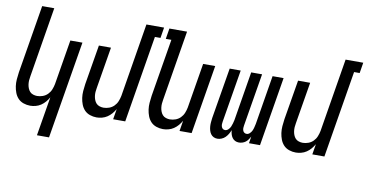

<svg xmlns="http://www.w3.org/2000/svg" viewBox="-86 -972 2718 1424"><g transform="rotate(10 1272.5 -260.0)"><path d="M255 215 304 -79Q294 -61 279.5 -44Q265 -27 247 -15Q229 -3 208 2.5Q187 8 167 8Q141 8 116.5 -0.5Q92 -9 75.5 -26.5Q59 -44 50 -67.5Q41 -91 37.5 -116Q34 -141 36 -167.5Q38 -194 42 -221L127 -735H218L131 -207Q128 -192 127 -176.5Q126 -161 128 -146Q130 -131 135.5 -117Q141 -103 150.5 -92.5Q160 -82 175 -77Q190 -72 205 -72Q226 -72 247 -79.5Q268 -87 284 -103Q300 -119 308.5 -140Q317 -161 321 -182L377 -520H468L346 215Z M667 8Q641 8 616.5 -0.5Q592 -9 575.5 -26.5Q559 -44 550 -67.5Q541 -91 537.5 -116Q534 -141 536 -167.5Q538 -194 542 -221L592 -520H683L631 -207Q628 -192 627 -176.5Q626 -161 628 -146Q630 -131 635.5 -117Q641 -103 650.5 -92.5Q660 -82 675 -77Q690 -72 705 -72Q726 -72 747 -79.5Q768 -87 784 -103Q800 -119 808.5 -140Q817 -161 821 -182L912 -735H1045L1032 -655H990L882 0H791L804 -79Q794 -61 779.5 -44Q765 -27 747 -15Q729 -3 708 2.5Q687 8 667 8Z M1167 8Q1141 8 1116.5 -0.5Q1092 -9 1075.5 -26.5Q1059 -44 1050 -67.5Q1041 -91 1037.5 -116Q1034 -141 1036 -167.5Q1038 -194 1042 -221L1114 -655H1072L1085 -735H1218L1131 -207Q1128 -192 1127 -176.5Q1126 -161 1128 -146Q1130 -131 1135.5 -117Q1141 -103 1150.5 -92.5Q1160 -82 1175 -77Q1190 -72 1205 -72Q1226 -72 1247 -79.5Q1268 -87 1284 -103Q1300 -119 1308.5 -140Q1317 -161 1321 -182L1377 -520H1468L1382 0H1291L1304 -79Q1294 -61 1279.5 -44Q1265 -27 1247 -15Q1229 -3 1208 2.5Q1187 8 1167 8Z M1739 8Q1723 8 1710 1.5Q1697 -5 1688.5 -17Q1680 -29 1676 -43.5Q1672 -58 1671 -73Q1665 -58 1656.5 -43.5Q1648 -29 1636 -17Q1624 -5 1608 1.5Q1592 8 1577 8Q1561 8 1548 1.5Q1535 -5 1526.5 -17Q1518 -29 1514 -44Q1510 -59 1509 -74Q1508 -89 1509.5 -105Q1511 -121 1513 -137L1577 -520H1660L1594 -123Q1592 -113 1592 -103.5Q1592 -94 1595 -85Q1598 -76 1605 -70.5Q1612 -65 1622 -65Q1635 -65 1646 -75.5Q1657 -86 1662.5 -98.5Q1668 -111 1671.5 -124Q1675 -137 1678 -150L1739 -520H1821L1755 -123Q1753 -113 1753 -103.5Q1753 -94 1756 -85Q1759 -76 1766.5 -70.5Q1774 -65 1784 -65Q1797 -65 1808 -75.5Q1819 -86 1824.5 -98.5Q1830 -111 1833 -124Q1836 -137 1839 -150L1900 -520H1983L1897 0H1814L1822 -51Q1816 -40 1808 -28.5Q1800 -17 1789 -8.5Q1778 0 1764.5 4Q1751 8 1739 8Z M2167 8Q2141 8 2116.5 -0.5Q2092 -9 2075.5 -26.5Q2059 -44 2050 -67.5Q2041 -91 2037.5 -116Q2034 -141 2036 -167.5Q2038 -194 2042 -221L2092 -520H2183L2131 -207Q2128 -192 2127 -176.5Q2126 -161 2128 -146Q2130 -131 2135.5 -117Q2141 -103 2150.5 -92.5Q2160 -82 2175 -77Q2190 -72 2205 -72Q2226 -72 2247 -79.5Q2268 -87 2284 -103Q2300 -119 2308.5 -140Q2317 -161 2321 -182L2412 -735H2545L2532 -655H2490L2382 0H2291L2304 -79Q2294 -61 2279.5 -44Q2265 -27 2247 -15Q2229 -3 2208 2.5Q2187 8 2167 8Z"/></g></svg>

Font: Iosevka Medium
Style: Italic
Weight: 500
Italic angle: -9°
Monospace: yes
Designer: Belleve Invis
Foundry: Belleve Invis
Version: Version 32.5.0; ttfautohint (v1.8.4)